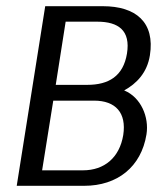

<svg xmlns="http://www.w3.org/2000/svg" viewBox="-20 -600 507 620"><path d="M34 0H252C359 0 436 -61 453 -166C462 -222 435 -286 381 -308C421 -330 455 -365 464 -421C481 -528 419 -580 312 -580H126ZM116 -50 152 -275H284C353 -275 389 -236 378 -164C366 -91 317 -50 248 -50ZM160 -326 192 -530H294C363 -530 402 -501 390 -427C378 -354 331 -326 262 -326Z"/></svg>

Font: Charger Sport
Style: DfObl
Weight: 400
Designer: Jasper
Foundry: Cannot Into Space Fonts
Version: Version 1.1